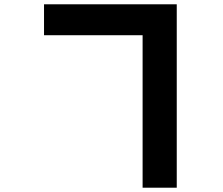

<svg xmlns="http://www.w3.org/2000/svg" viewBox="-20 -817 1040 894"><path d="M185 -797V-653H644V57H803V-797Z"/></svg>

Font: Noto Sans JP Black
Style: Regular
Weight: 900
Designer: Ryoko NISHIZUKA 西塚涼子 (kana, bopomofo & ideographs); Paul D. Hunt (Latin, Greek & Cyrillic); Sandoll Communications 산돌커뮤니
Foundry: Adobe
Version: Version 2.002;hotconv 1.0.116;makeotfexe 2.5.65601